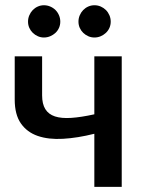

<svg xmlns="http://www.w3.org/2000/svg" viewBox="-20 -730 562 750"><path d="M455.5 -510V0H348.5V-207.5Q283 -191 226.2 -187.8Q169.5 -184.5 127.5 -199Q85.5 -213.5 61.5 -248Q37.5 -282.5 37.5 -341V-510H144.5V-357.5Q144.5 -324 157 -303.8Q169.5 -283.5 194.8 -275.2Q220 -267 258.2 -269.5Q296.5 -272 348.5 -283.5V-510ZM215.5 -645.5Q215.5 -632.5 210.5 -621.2Q205.5 -610 196.8 -601.8Q188 -593.5 176.2 -588.5Q164.5 -583.5 151.5 -583.5Q139 -583.5 127.8 -588.5Q116.5 -593.5 108 -601.8Q99.5 -610 94.5 -621.2Q89.5 -632.5 89.5 -645.5Q89.5 -658.5 94.5 -670.2Q99.5 -682 108 -690.8Q116.5 -699.5 127.8 -704.5Q139 -709.5 151.5 -709.5Q164.5 -709.5 176.2 -704.5Q188 -699.5 196.8 -690.8Q205.5 -682 210.5 -670.2Q215.5 -658.5 215.5 -645.5ZM412.5 -645.5Q412.5 -632.5 407.5 -621.2Q402.5 -610 393.8 -601.8Q385 -593.5 373.5 -588.5Q362 -583.5 349 -583.5Q336 -583.5 324.8 -588.5Q313.5 -593.5 305 -601.8Q296.5 -610 291.5 -621.2Q286.5 -632.5 286.5 -645.5Q286.5 -658.5 291.5 -670.2Q296.5 -682 305 -690.8Q313.5 -699.5 324.8 -704.5Q336 -709.5 349 -709.5Q362 -709.5 373.5 -704.5Q385 -699.5 393.8 -690.8Q402.5 -682 407.5 -670.2Q412.5 -658.5 412.5 -645.5Z"/></svg>

Font: Lato SemiBold
Style: Regular
Weight: 600
Designer: Lukasz Dziedzic with Adam Twardoch and Botio Nikoltchev
Foundry: tyPoland Lukasz Dziedzic
Version: Version 2.015; 2015-08-06; http://www.latofonts.com/